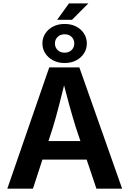

<svg xmlns="http://www.w3.org/2000/svg" viewBox="-20 -1132 777 1152"><path d="M23.9 0 275.4 -727.5H456.1L712.9 0H558.6L436 -364.3Q416 -427.7 394.8 -505.1Q373.5 -582.5 349.1 -677.2H378.9Q355.5 -582 335.4 -504.2Q315.4 -426.3 296.4 -364.3L177.7 0ZM175.8 -174.3V-285.6H561.5V-174.3ZM322.8 -1013.2 394 -1111.8H510.3L412.1 -1013.2ZM367.7 -753.9Q329.1 -753.9 299.1 -769.5Q269 -785.2 251.7 -811.8Q234.4 -838.4 234.4 -871.1Q234.4 -904.3 251.7 -930.9Q269 -957.5 299.1 -972.9Q329.1 -988.3 367.7 -988.3Q406.7 -988.3 436.8 -972.9Q466.8 -957.5 483.9 -930.9Q501 -904.3 501 -871.1Q501 -838.4 483.9 -811.8Q466.8 -785.2 436.8 -769.5Q406.7 -753.9 367.7 -753.9ZM367.7 -815.9Q393.1 -815.9 409.4 -831.5Q425.8 -847.2 425.8 -871.1Q425.8 -895 409.7 -910.6Q393.6 -926.3 367.7 -926.3Q342.3 -926.3 325.9 -910.6Q309.6 -895 309.6 -871.1Q309.6 -847.2 325.9 -831.5Q342.3 -815.9 367.7 -815.9Z"/></svg>

Font: Inter
Style: 650
Weight: 650
Designer: Rasmus Andersson
Foundry: rsms
Version: Version 4.001;git-66647c0bb